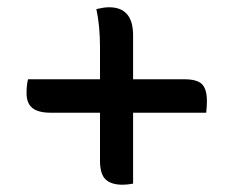

<svg xmlns="http://www.w3.org/2000/svg" viewBox="-20 -564 640 528"><path d="M57 -346H255V-434Q255 -493 245 -539Q254 -541 262.5 -542.5Q271 -544 280 -544Q346 -544 346 -467V-346H487Q522 -346 535.5 -332.5Q549 -319 549 -286Q549 -279 548.5 -271Q548 -263 547 -254H346V-59Q331 -56 317 -56Q286 -56 270.5 -70.5Q255 -85 255 -122V-254H120Q85 -254 69 -267Q53 -280 53 -308Q53 -318 54 -328Q55 -338 57 -346Z"/></svg>

Font: Recursive Mn Csl St
Style: Regular
Weight: 400
Monospace: yes
Version: Version 1.079;hotconv 1.0.112;makeotfexe 2.5.65598; ttfautoh